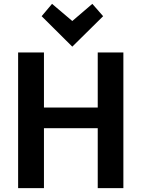

<svg xmlns="http://www.w3.org/2000/svg" viewBox="-20 -970 750 996"><path d="M487 -412V-698H620V6H487V-305H208V6H74V-698H208V-412ZM250 -950 355 -861 459 -950 515 -886 355 -728 196 -886Z"/></svg>

Font: Repo
Style: DemiBold
Weight: 600
Designer: Stefan Peev
Foundry: Context Ltd
Version: Version 001.000